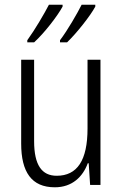

<svg xmlns="http://www.w3.org/2000/svg" viewBox="-20 -786 521 816"><path d="M385 -758V-766H327C309 -730 267 -657 235 -615V-606H265C305 -644 365 -720 385 -758ZM246 -758V-766H188C169 -729 128 -659 96 -615V-606H125C169 -646 225 -719 246 -758ZM407 -532H352V-240C352 -104 308 -39 221 -39C158 -39 125 -84 125 -186V-532H70V-176C70 -55 114 10 213 10C287 10 332 -35 353 -92H357L363 0H407Z"/></svg>

Font: Noto Sans Devanagari Condensed Light
Style: Regular
Weight: 300
Width: 3
Designer: Jelle Bosma - Monotype Design Team
Foundry: Monotype Imaging Inc.
Version: Version 2.004